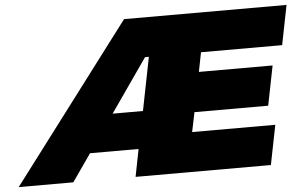

<svg xmlns="http://www.w3.org/2000/svg" viewBox="-115 -776 1353 851"><g transform="rotate(-5 561.5 -350.5)"><path d="M792 -525 775 -439H1103L1068 -263H740L722 -176H1092L1057 0H455L479 -122H263L178 0H-65L465 -701H1188L1153 -525ZM513 -288 560 -525H543L378 -288Z"/></g></svg>

Font: TypoPRO Montserrat
Style: Italic
Weight: 900
Italic angle: -11.3°
Designer: Julieta Ulanovsky
Foundry: Julieta Ulanovsky
Version: Version 6.001